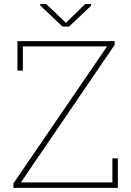

<svg xmlns="http://www.w3.org/2000/svg" viewBox="-20 -910 636 930"><path d="M44.9 0V-21.5L498.5 -685.1H90.8V-567.9H64.5V-710.9H535.2V-692.4L81.1 -26.4H524.4V-143.1H550.8V0ZM420.9 -890.2V-881.9L314.5 -781.3H282.7L174.8 -883.8V-890.2H204.1L299.3 -799.4L392.1 -890.2Z"/></svg>

Font: Roboto Slab LO Thin
Style: Regular
Weight: 250
Designer: Google
Version: Version 2.00;September 28, 2018;FontCreator 11.5.0.2427 64-b